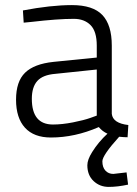

<svg xmlns="http://www.w3.org/2000/svg" viewBox="-20 -530 538 754"><path d="M419 -351V-83Q423 -46 484 -39L481 9Q468 9 448 7Q382 80 382 103.5Q382 127 394 140Q406 153 425 153L477 147L483 195Q442 204 407 204Q372 204 347.5 181Q323 158 323 119Q323 97 342 67Q367 27 402 -5Q382 -14 368 -31Q274 10 180 10Q113 10 78 -28.5Q43 -67 43 -138.5Q43 -210 78.5 -244.5Q114 -279 190 -287L360 -304V-351Q360 -407 335.5 -431.5Q311 -456 270 -456Q206 -456 104 -444L73 -441L70 -489Q180 -510 262.5 -510Q345 -510 382 -471Q419 -432 419 -351ZM105 -142Q105 -41 188 -41Q224 -41 267 -49.5Q310 -58 335 -67L360 -76V-257L197 -240Q148 -236 126.5 -212Q105 -188 105 -142Z"/></svg>

Font: Titillium Web
Style: Light
Weight: 300
Version: Version 1.001;PS 57.000;hotconv 1.0.70;makeotf.lib2.5.55311